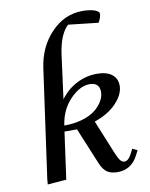

<svg xmlns="http://www.w3.org/2000/svg" viewBox="-85 -808 684 877"><g transform="rotate(-10 257.5 -369.5)"><path d="M64.9 6.8 66.9 -17.1 137.2 -520Q150.9 -617.2 212.9 -681.6Q274.9 -746.1 357.9 -746.1Q390.6 -746.1 412.8 -738.8Q435.1 -731.4 435.1 -720.2Q435.1 -703.6 421.9 -680.2L283.2 -695.8Q242.7 -658.7 230 -566.9L203.1 -363.8Q233.9 -405.8 278.8 -429Q323.7 -452.1 373 -452.1Q418.5 -452.1 442.6 -433.1Q466.8 -414.1 466.8 -380.9Q466.8 -341.8 429.9 -301.8Q393.1 -261.7 326.2 -238.8L391.1 -80.1Q401.4 -55.7 409.7 -45.4Q418 -35.2 428.2 -35.2Q446.8 -35.2 461.9 -64.9L473.1 -86.9L496.1 -76.2L484.9 -54.2Q453.6 6.8 389.2 6.8Q359.4 6.8 341.3 -5.4Q323.2 -17.6 310.1 -48.8L240.2 -217.8H182.1L151.9 0ZM186 -245.1Q232.9 -245.1 271 -256.6Q309.1 -268.1 331.5 -286.4Q354 -304.7 366 -325.7Q377.9 -346.7 377.9 -367.2Q377.9 -411.1 332 -411.1Q287.6 -411.1 242.2 -364.7Q196.8 -318.4 186 -245.1Z"/></g></svg>

Font: Dihjauti S
Style: Bold Italic
Weight: 700
Italic angle: -9°
Designer: T. Christopher White
Version: Version 3.0.0